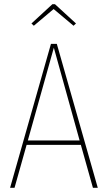

<svg xmlns="http://www.w3.org/2000/svg" viewBox="-20 -889 510 909"><path d="M233.9 -846.2 140.1 -767.1 128.9 -777.8 228 -869.1H240.2L339.8 -777.8L328.1 -767.1ZM419.9 0 362.8 -203.1H106L48.8 0H27.8L221.2 -681.2H249L442.9 0ZM111.8 -224.1H356.9L234.9 -663.1Z"/></svg>

Font: Fira Sans Compressed Thin
Style: Regular
Weight: 100
Width: 1
Designer: Carrois Corporate & Edenspiekermann AG
Foundry: Carrois Corporate GbR & Edenspiekermann AG
Version: Version 4.203;PS 004.203;hotconv 1.0.88;makeotf.lib2.5.64775